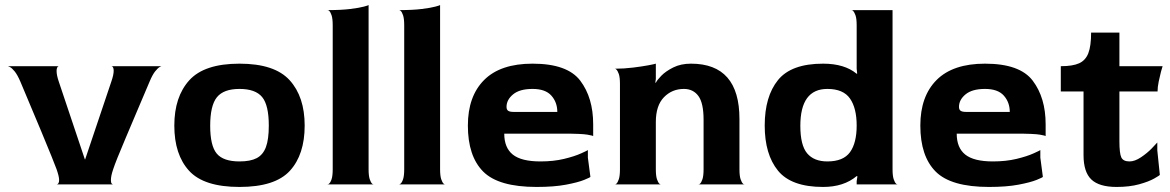

<svg xmlns="http://www.w3.org/2000/svg" viewBox="-20 -730 4632 760"><path d="M430 -450Q430 -458 428 -462Q426 -466 424 -467Q422 -468 421 -468H620Q620 -469 612.5 -465Q605 -461 594.5 -448Q584 -435 573 -409L525 -296Q515 -272 476.5 -181.5Q438 -91 428 -60Q419 -34 419 -17Q419 -7 422 -3.5Q425 0 428 0H204Q205 0 207.5 -1Q210 -2 212 -6Q214 -10 214 -18Q214 -31 204 -60Q194 -88 143.5 -209.5Q93 -331 61 -406Q49 -434 38 -447.5Q27 -461 18.5 -465Q10 -469 10 -468H213Q212 -468 210 -467Q208 -466 206 -461.5Q204 -457 204 -449Q204 -432 213 -406L316 -99H317L421 -408Q430 -434 430 -450Z M1186 -233Q1186 -118 1127.5 -54Q1069 10 928 10Q787 10 728.5 -54Q670 -118 670 -233Q670 -347 729.5 -412.5Q789 -478 928 -478Q1067 -478 1126.5 -412.5Q1186 -347 1186 -233ZM1044 -233Q1044 -314 1017.5 -346Q991 -378 928 -378Q865 -378 838.5 -345Q812 -312 812 -232Q812 -153 838 -122Q864 -91 928 -91Q971 -91 996 -104Q1021 -117 1032.5 -147.5Q1044 -178 1044 -233Z M1459 0H1276Q1276 2 1282 -2.5Q1288 -7 1292.5 -20.5Q1297 -34 1297 -60V-630Q1297 -656 1292.5 -669.5Q1288 -683 1282.5 -687.5Q1277 -692 1277 -690Q1331 -690 1367 -694.5Q1403 -699 1421 -704Q1439 -709 1439 -710V-60Q1439 -34 1443.5 -20.5Q1448 -7 1453.5 -2.5Q1459 2 1459 0Z M1742 0H1559Q1559 2 1565 -2.5Q1571 -7 1575.5 -20.5Q1580 -34 1580 -60V-630Q1580 -656 1575.5 -669.5Q1571 -683 1565.5 -687.5Q1560 -692 1560 -690Q1614 -690 1650 -694.5Q1686 -699 1704 -704Q1722 -709 1722 -710V-60Q1722 -34 1726.5 -20.5Q1731 -7 1736.5 -2.5Q1742 2 1742 0Z M2328 -238V-191Q2328 -193 2305 -197Q2282 -201 2208 -201H1976Q1976 -145 2010 -118Q2044 -91 2119 -91Q2171 -91 2212.5 -101Q2254 -111 2280.5 -123Q2307 -135 2307 -136V-106L2317 -30Q2317 -28 2292.5 -18Q2268 -8 2220.5 1Q2173 10 2104 10Q1953 10 1892.5 -51Q1832 -112 1832 -233Q1832 -349 1896.5 -413.5Q1961 -478 2088 -478Q2226 -478 2277 -410.5Q2328 -343 2328 -238ZM2161 -287H2186Q2186 -325 2162.5 -351.5Q2139 -378 2088 -378Q2037 -378 2011 -356.5Q1985 -335 1985 -307Q1985 -296 1991.5 -291.5Q1998 -287 2013 -287Z M2765 -60V-256Q2765 -322 2744.5 -350Q2724 -378 2687 -378Q2640 -378 2608 -345Q2576 -312 2576 -247V-60Q2576 -34 2580.5 -20.5Q2585 -7 2590.5 -2.5Q2596 2 2596 0H2414Q2414 2 2419.5 -2.5Q2425 -7 2429.5 -20.5Q2434 -34 2434 -60V-398Q2434 -424 2429.5 -437Q2425 -450 2419.5 -455Q2414 -460 2414 -458Q2450 -458 2486 -462.5Q2522 -467 2546 -471.5Q2570 -476 2576 -478V-417L2574 -404L2576 -402Q2580 -412 2597.5 -430Q2615 -448 2645 -463Q2675 -478 2715 -478Q2907 -478 2907 -259V-60Q2907 -34 2911.5 -20.5Q2916 -7 2921.5 -2.5Q2927 2 2927 0H2745Q2745 2 2750.5 -2.5Q2756 -7 2760.5 -20.5Q2765 -34 2765 -60Z M3371 0V-13L3374 -32L3371 -33Q3320 10 3238 10Q3112 10 3059.5 -54.5Q3007 -119 3007 -233Q3007 -348 3059.5 -413Q3112 -478 3238 -478Q3323 -478 3371 -438L3373 -439L3371 -458V-630Q3371 -656 3366.5 -669Q3362 -682 3356.5 -687Q3351 -692 3351 -690H3513V-60Q3513 -34 3517.5 -20.5Q3522 -7 3527.5 -2.5Q3533 2 3533 0ZM3371 -233Q3371 -302 3344.5 -340Q3318 -378 3255 -378Q3148 -378 3148 -232Q3148 -155 3175 -123Q3202 -91 3255 -91Q3318 -91 3344.5 -127.5Q3371 -164 3371 -233Z M4119 -238V-191Q4119 -193 4096 -197Q4073 -201 3999 -201H3767Q3767 -145 3801 -118Q3835 -91 3910 -91Q3962 -91 4003.5 -101Q4045 -111 4071.5 -123Q4098 -135 4098 -136V-106L4108 -30Q4108 -28 4083.5 -18Q4059 -8 4011.5 1Q3964 10 3895 10Q3744 10 3683.5 -51Q3623 -112 3623 -233Q3623 -349 3687.5 -413.5Q3752 -478 3879 -478Q4017 -478 4068 -410.5Q4119 -343 4119 -238ZM3952 -287H3977Q3977 -325 3953.5 -351.5Q3930 -378 3879 -378Q3828 -378 3802 -356.5Q3776 -335 3776 -307Q3776 -296 3782.5 -291.5Q3789 -287 3804 -287Z M4411 -368V-171Q4411 -123 4418.5 -107Q4426 -91 4451 -91Q4472 -91 4496.5 -107.5Q4521 -124 4538.5 -142Q4556 -160 4561 -166V-135L4571 -38Q4571 -36 4549 -23.5Q4527 -11 4489 -0.5Q4451 10 4400 10Q4331 10 4300 -19.5Q4269 -49 4269 -116V-368H4179V-468Q4226 -468 4251.5 -479.5Q4277 -491 4288 -519.5Q4299 -548 4299 -601H4411V-468H4582Q4580 -463 4575.5 -446Q4571 -429 4566.5 -407Q4562 -385 4562 -368Z"/></svg>

Font: Red Rose Bold
Style: Regular
Weight: 700
Designer: jaikishan Patel
Version: Version 1.000